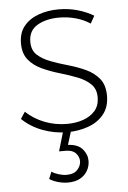

<svg xmlns="http://www.w3.org/2000/svg" viewBox="-53 -560 543 814"><g transform="rotate(-5 218.5 -153.5)"><path d="M358 -449Q331 -467 297 -476.5Q263 -486 226 -486Q171 -486 133.5 -464Q96 -442 96 -394Q96 -358 118 -338Q140 -318 174.5 -305Q209 -292 248 -281Q287 -270 321.5 -254Q356 -238 378 -211Q400 -184 400 -138Q400 -90 374.5 -59Q349 -28 307.5 -13.5Q266 1 219 1Q165 1 114.5 -18Q64 -37 28 -72L47 -101Q81 -69 126 -51.5Q171 -34 221 -34Q258 -34 289 -44.5Q320 -55 339.5 -76.5Q359 -98 360 -132Q361 -169 339.5 -190.5Q318 -212 283.5 -225.5Q249 -239 209.5 -250.5Q170 -262 135 -278Q100 -294 78 -320.5Q56 -347 56 -391Q56 -436 79.5 -464.5Q103 -493 142 -507Q181 -521 227 -521Q270 -521 308 -510Q346 -499 376 -481ZM202 -6 234 0 217 55Q259 57 278.5 79.5Q298 102 298 130Q298 152 287 171.5Q276 191 255 202.5Q234 214 203 214Q183 214 161.5 208Q140 202 125 192L137 162Q149 170 167 175.5Q185 181 200 181Q232 181 247 164Q262 147 262 128Q262 109 248 94Q234 79 206 79Q199 79 190 79Q181 79 177 79Z"/></g></svg>

Font: Alexandria ExtraLight
Style: Regular
Weight: 250
Designer: Mohamed Gaber
Foundry: Kief Type Foundry
Version: Version 5.100